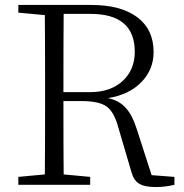

<svg xmlns="http://www.w3.org/2000/svg" viewBox="-20 -746 743 775"><path d="M609 9Q563 9 541 -5Q520 -18 511 -50L458 -230Q441 -294 410.5 -316Q380 -338 310 -338H236Q236 -137 237 -42L344 -32V0H54V-32L161 -42Q162 -138 162 -335V-391Q162 -588 161 -685L54 -695V-726H348Q468 -726 534 -676.5Q600 -627 600 -536Q600 -466 552 -416Q503 -364 416 -350Q462 -340 488 -310Q514 -282 532 -225L592 -39L684 -32V0Q646 9 609 9ZM236 -374H343Q427 -374 476 -420Q524 -465 524 -537Q524 -690 345 -690H237Q236 -593 236 -374Z"/></svg>

Font: GenRyuMin TW L
Style: Regular
Weight: 300
Version: Version 1.501;PS 1;hotconv 16.6.51;makeotf.lib2.5.65220